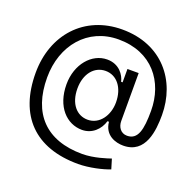

<svg xmlns="http://www.w3.org/2000/svg" viewBox="-150 -859 1236 1210"><g transform="rotate(20 468.0 -254.0)"><path d="M495.7 191.8C568.2 191.8 660.5 170.5 704.5 152L684.7 86.6C659.1 95.2 576.7 123.6 498.6 123.6C255.7 123.6 126.4 -12.8 126.4 -254.3C126.4 -470.2 262.1 -633.5 469.5 -633.5C693.2 -633.5 813.9 -474.4 813.9 -279.8C813.9 -153.4 796.9 -81 724.4 -81C681.8 -81 659.1 -116.5 659.1 -156.2V-477.3H583.8V-387.8H573.9C565 -429.7 526.3 -490.1 444.6 -490.1C342.3 -490.1 255.7 -391.3 255.7 -255.7C255.7 -105.8 342.3 -18.5 444.6 -18.5C512.8 -18.5 561.1 -66.8 578.1 -125H588.1C596.6 -35.5 673.3 -14.2 723 -14.2C873.6 -14.2 887.8 -176.1 887.8 -278.4C887.8 -508.5 737.2 -700.3 469.5 -700.3C215.2 -700.3 48.3 -512.8 48.3 -257.1C48.3 29.8 206 191.8 495.7 191.8ZM456.7 -90.9C383.5 -90.9 329.5 -152 329.5 -254.3C329.5 -352.3 383.5 -419 459.5 -419C535.5 -419 588.1 -352.3 588.1 -254.3C588.1 -166.2 535.5 -90.9 456.7 -90.9Z"/></g></svg>

Font: Riot Sans 2.0
Style: Regular
Weight: 400
Designer: Rasmus Andersson
Foundry: rsms
Version: Version 3.006;hotconv 1.0.109;makeotfexe 2.5.65596